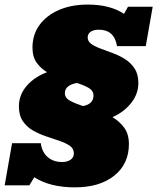

<svg xmlns="http://www.w3.org/2000/svg" viewBox="-34 -807 685 836"><path d="M292 8.8Q184.1 8.8 115.2 -35.2L93.8 0H-13.7L18.6 -183.6H143.6Q148.4 -145.5 173.1 -123.5Q197.8 -101.6 236.3 -101.6Q259.8 -101.6 273.7 -111.8Q287.6 -122.1 287.6 -139.2Q287.6 -159.7 270.3 -171.9Q252.9 -184.1 225.8 -193.4Q198.7 -202.6 168 -212.9Q137.2 -223.1 110.1 -238.5Q83 -253.9 65.7 -279.1Q48.3 -304.2 48.3 -343.8Q48.3 -393.1 81.3 -432.1Q114.3 -471.2 170.9 -492.7Q143.6 -508.8 125.5 -534.2Q107.4 -559.6 107.4 -599.6Q107.4 -655.8 137.7 -697.8Q168 -739.7 222.2 -763.4Q276.4 -787.1 348.1 -787.1Q445.3 -787.1 505.9 -746.6L523.4 -777.8H630.9L600.6 -606H475.6Q463.9 -677.7 396 -677.7Q374 -677.7 360.8 -668.7Q347.7 -659.7 347.7 -644Q347.7 -627 363.5 -615.7Q379.4 -604.5 404.5 -595.2Q429.7 -585.9 458 -575.4Q486.3 -564.9 511.5 -548.8Q536.6 -532.7 552.5 -508.1Q568.4 -483.4 568.4 -445.3Q568.4 -398.4 537.4 -358.9Q506.3 -319.3 455.6 -296.9Q486.3 -278.8 506.8 -251Q527.3 -223.1 527.3 -179.7Q527.3 -93.3 463.6 -42.2Q399.9 8.8 292 8.8ZM248.5 -401.4Q248.5 -380.4 271.2 -368.2Q293.9 -356 327.1 -345.2Q373 -353.5 373 -391.1Q373 -412.1 352.3 -424.1Q331.5 -436 300.8 -445.8Q248.5 -436 248.5 -401.4Z"/></svg>

Font: Bevan
Style: Italic
Weight: 400
Italic angle: -10°
Designer: Vernon Adams
Foundry: Vernon Adams
Version: Version 2.100; ttfautohint (v1.8.3)